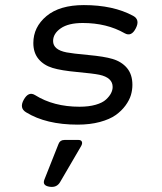

<svg xmlns="http://www.w3.org/2000/svg" viewBox="-20 -482 640 759"><path d="M111.8 -312Q111.8 -273.4 132.3 -248.8Q152.8 -224.1 188 -213.4Q221.7 -203.1 285.2 -197.3Q348.6 -191.4 372.6 -186.5Q425.3 -175.3 425.3 -138.2Q425.3 -126 418.9 -113.5Q412.6 -101.1 398.9 -88.4Q385.3 -75.7 358.2 -67.9Q331.1 -60.1 294.4 -60.1Q191.9 -60.1 118.7 -106Q92.8 -122.1 73.7 -87.4Q55.7 -54.7 83 -38.1Q162.1 10.7 287.1 10.7Q335.9 10.7 374.8 0.2Q413.6 -10.3 437 -26.9Q460.4 -43.5 476.1 -64.9Q491.7 -86.4 497.6 -106.4Q503.4 -126.5 503.4 -146.5Q503.4 -187.5 482.2 -212.9Q460.9 -238.3 424.8 -249Q392.1 -258.8 328.9 -264.6Q265.6 -270.5 243.2 -274.9Q189.9 -285.2 189.9 -319.8Q189.9 -349.1 220.2 -370.1Q250.5 -391.1 307.1 -391.1Q401.9 -391.1 472.7 -350.6Q499.5 -335.4 517.1 -370.6Q534.2 -404.3 506.3 -419.4Q427.7 -461.9 311.5 -461.9Q215.8 -461.9 163.8 -418.5Q111.8 -375 111.8 -312ZM234.4 71.3Q217.3 71.3 211.4 86.9L155.8 227.1Q145.5 252 176.8 256.3Q204.1 260.3 217.3 238.3L300.3 96.2Q306.6 85.4 303.7 78.4Q300.8 71.3 291 71.3Z"/></svg>

Font: Courier Prime Sans
Style: Regular
Weight: 300
Italic angle: -10°
Designer: Alan Dague-Greene
Foundry: Quote-Unquote Apps
Version: Version 3.23